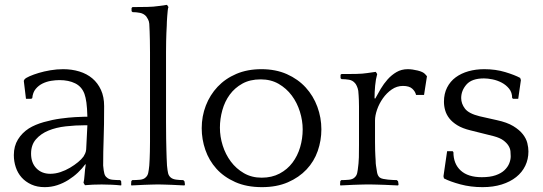

<svg xmlns="http://www.w3.org/2000/svg" viewBox="-20 -760 2236 791"><path d="M324 -7Q327 -18 328.5 -40Q330 -62 333 -81L332 -84Q319 -66 301 -49Q283 -32 261.5 -18.5Q240 -5 215.5 3Q191 11 164 11Q133 11 109 0Q85 -11 69 -29Q53 -47 45 -71Q37 -95 37 -121Q37 -158 54 -185.5Q71 -213 99 -231Q125 -247 160.5 -257Q196 -267 229.5 -271.5Q263 -276 290 -277.5Q317 -279 326 -279H340Q339 -316 336 -337.5Q333 -359 328 -373Q317 -403 290 -416.5Q263 -430 225 -430Q209 -430 190.5 -427Q172 -424 155.5 -416Q139 -408 127 -393.5Q115 -379 113 -356L109 -353H87L78 -427L81 -433Q86 -439 102 -446Q118 -453 139.5 -459.5Q161 -466 187.5 -470.5Q214 -475 240 -475Q276 -475 307 -465.5Q338 -456 360.5 -437Q383 -418 396 -389.5Q409 -361 409 -323Q409 -281 408.5 -248.5Q408 -216 407 -188.5Q406 -161 405.5 -134.5Q405 -108 405 -78Q407 -55 410 -44.5Q413 -34 420 -29Q428 -21 443.5 -19.5Q459 -18 475 -18L479 -14L480 0L479 4Q461 2 440 1Q419 0 399 0Q361 0 330 3ZM324 -115Q327 -120 330.5 -127Q334 -134 335 -144L340 -244H331Q291 -244 251 -239.5Q211 -235 179.5 -222Q148 -209 128 -186Q108 -163 108 -127Q108 -89 130 -66.5Q152 -44 187 -44Q208 -44 229 -51Q250 -58 268.5 -69Q287 -80 301.5 -92Q316 -104 324 -115Z M522 -727 526 -731H544Q561 -731 587 -731.5Q613 -732 632 -735L668 -740L674 -731Q672 -727 671 -716.5Q670 -706 669 -694Q668 -682 667.5 -671Q667 -660 667 -654Q666 -638 665.5 -624Q665 -610 664.5 -591Q664 -572 664 -545Q664 -518 664 -476V-258Q664 -216 664.5 -189Q665 -162 665.5 -143Q666 -124 666.5 -110Q667 -96 668 -78Q670 -57 672.5 -46.5Q675 -36 683 -29Q691 -22 705.5 -20Q720 -18 735 -18L740 -13L742 0L740 4Q733 4 719 3Q705 2 689 1.5Q673 1 659 0.5Q645 0 638 0H624Q617 0 602.5 0.5Q588 1 572.5 1.5Q557 2 542.5 3Q528 4 521 4L520 0L521 -14L525 -18Q541 -18 556.5 -19.5Q572 -21 580 -29Q588 -36 590.5 -47Q593 -58 595 -78Q596 -91 596.5 -104Q597 -117 597.5 -134.5Q598 -152 598 -175.5Q598 -199 598 -234V-474Q598 -515 598 -543.5Q598 -572 597.5 -593Q597 -614 596.5 -630Q596 -646 595 -662Q594 -673 589.5 -681Q585 -689 582 -693Q572 -704 557 -707Q542 -710 526 -710L522 -714Z M1057 -475Q1116 -475 1162 -454.5Q1208 -434 1239.5 -399.5Q1271 -365 1287.5 -320Q1304 -275 1304 -227Q1304 -181 1289 -138Q1274 -95 1243 -62Q1212 -29 1166 -9Q1120 11 1059 11Q996 11 949 -10Q902 -31 871.5 -65Q841 -99 826 -142.5Q811 -186 811 -232Q811 -281 828 -325Q845 -369 876.5 -402.5Q908 -436 953.5 -455.5Q999 -475 1057 -475ZM1058 -28Q1100 -28 1132 -45Q1164 -62 1185 -90Q1206 -118 1216.5 -153.5Q1227 -189 1227 -227Q1227 -263 1215.5 -300Q1204 -337 1182 -366.5Q1160 -396 1128 -414.5Q1096 -433 1054 -433Q1010 -433 978.5 -415.5Q947 -398 926.5 -370Q906 -342 896 -306Q886 -270 886 -234Q886 -197 897.5 -160.5Q909 -124 931 -94.5Q953 -65 985 -46.5Q1017 -28 1058 -28Z M1526 -354Q1536 -373 1548.5 -394Q1561 -415 1577 -433Q1593 -451 1613.5 -463Q1634 -475 1660 -475Q1678 -475 1700.5 -469.5Q1723 -464 1731 -455L1739 -446L1727 -369H1694Q1691 -383 1678.5 -394.5Q1666 -406 1640 -406Q1615 -406 1594 -391.5Q1573 -377 1557.5 -355Q1542 -333 1533.5 -308.5Q1525 -284 1525 -264V-175Q1525 -153 1525.5 -139.5Q1526 -126 1526.5 -116.5Q1527 -107 1527.5 -100.5Q1528 -94 1528 -87L1529 -78Q1531 -63 1533.5 -49.5Q1536 -36 1544 -29Q1549 -25 1558.5 -23Q1568 -21 1578.5 -20Q1589 -19 1599 -18.5Q1609 -18 1615 -18L1620 -13L1622 0L1620 4Q1613 4 1597.5 3Q1582 2 1565 1.5Q1548 1 1532.5 0.5Q1517 0 1510 0H1486Q1479 0 1464.5 0.5Q1450 1 1434 1.5Q1418 2 1403.5 3Q1389 4 1382 4L1381 0L1382 -14L1386 -18Q1402 -18 1417.5 -19.5Q1433 -21 1441 -29Q1449 -36 1451.5 -47Q1454 -58 1456 -78L1457 -87Q1458 -97 1458.5 -112Q1459 -127 1459 -163V-286Q1459 -307 1459 -321.5Q1459 -336 1458.5 -347Q1458 -358 1457.5 -367Q1457 -376 1456 -386Q1454 -397 1450 -405.5Q1446 -414 1443 -417Q1433 -429 1418 -431.5Q1403 -434 1387 -434L1383 -438V-452L1387 -455H1405Q1422 -455 1448 -455.5Q1474 -456 1493 -459L1528 -464L1534 -455Q1528 -434 1525.5 -407Q1523 -380 1523 -355Z M2027 -265Q2069 -256 2094.5 -240.5Q2120 -225 2134 -207Q2148 -189 2152.5 -170.5Q2157 -152 2157 -136Q2157 -104 2144 -77Q2131 -50 2106.5 -30.5Q2082 -11 2047 0Q2012 11 1968 11Q1919 11 1876.5 -0.5Q1834 -12 1809 -25L1807 -34L1822 -137H1845L1848 -133Q1848 -85 1878 -57.5Q1908 -30 1965 -30Q1999 -30 2022 -38Q2045 -46 2058.5 -59Q2072 -72 2078 -87Q2084 -102 2084 -116Q2084 -125 2083 -136.5Q2082 -148 2075 -159.5Q2068 -171 2054 -181.5Q2040 -192 2014 -199L1918 -223Q1885 -231 1864 -244Q1843 -257 1831 -272.5Q1819 -288 1814 -305.5Q1809 -323 1809 -341Q1809 -374 1822 -399.5Q1835 -425 1857.5 -441.5Q1880 -458 1910 -466.5Q1940 -475 1975 -475Q2022 -475 2061.5 -463Q2101 -451 2123 -439L2126 -430L2115 -353H2094L2090 -356Q2090 -379 2077.5 -394.5Q2065 -410 2047 -419.5Q2029 -429 2009 -433Q1989 -437 1974 -437Q1924 -437 1902 -412Q1880 -387 1880 -356Q1880 -333 1895.5 -312.5Q1911 -292 1956 -281Z"/></svg>

Font: Quattrocento
Style: Regular
Weight: 400
Designer: Pablo Impallari
Foundry: Pablo Impallari, Igino Marini, Branda Gallo
Version: Version 2.000